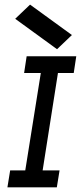

<svg xmlns="http://www.w3.org/2000/svg" viewBox="-20 -800 356 820"><path d="M108.4 -780.3 287.1 -650.4 223.6 -589.8 44.9 -719.7ZM154.3 -488.3H83L93.8 -559.6H305.7L294.9 -488.3H227.5L162.1 -72.3H234.4L222.7 0H11.7L23.4 -72.3H87.9Z"/></svg>

Font: Geo
Style: Oblique
Weight: 500
Italic angle: -11°
Version: Version 001.2